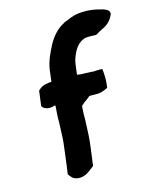

<svg xmlns="http://www.w3.org/2000/svg" viewBox="-116 -846 755 936"><g transform="rotate(-15 261.0 -378.0)"><path d="M78 -376C85 -364 98 -357 116 -357C125 -357 132 -358 143 -362L146 -359C144 -332 141 -303 142 -274L141 -251C140 -219 139 -185 134 -151L127 -94C125 -83 124 -70 123 -63L117 -21C126 -11 133 7 161 10C192 14 216 -5 229 -15L247 -29L248 -36C249 -45 249 -53 251 -60L259 -121C264 -159 266 -194 267 -230L268 -255C268 -280 268 -302 271 -326C278 -331 285 -338 291 -343H292C298 -348 307 -353 318 -363H358C380 -363 397 -372 412 -379L413 -388C417 -415 416 -442 414 -463L412 -474H391C384 -474 380 -474 370 -473C366 -473 363 -473 360 -474H357C340 -474 322 -476 304 -476C299 -477 295 -477 287 -478V-485L293 -533C294 -539 295 -542 297 -551C312 -598 335 -634 375 -642C393 -644 409 -642 423 -642H427L446 -653C452 -656 458 -659 463 -662C487 -672 509 -691 520 -718L521 -720L522 -722C525 -741 506 -748 495 -752H494L493 -753C473 -758 451 -765 419 -767H418C409 -767 400 -768 387 -767C359 -766 336 -759 314 -749L291 -740V-739C253 -720 226 -687 206 -650C190 -618 171 -582 164 -536L157 -478C137 -476 110 -474 93 -456L88 -452Z"/></g></svg>

Font: Hussar Pisanka
Style: BdKur
Weight: 700
Designer: Robert Jablonski
Foundry: Cannot Into Space Fonts
Version: Version 1.070